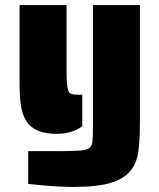

<svg xmlns="http://www.w3.org/2000/svg" viewBox="-20 -530 628 756"><path d="M81 -58Q67 -82 62 -116.5Q57 -151 57 -201V-510H242V-279Q242 -226 243 -209Q245 -183 249 -173Q253 -162 262 -159.5Q271 -157 294 -157H304V-33Q264 -3 202 -3Q112 -3 81 -58ZM149 200 91 194V65H225Q261 65 295 63Q319 61 330.5 53.5Q342 46 344 28Q346 4 346 -23V-510H531V-56Q531 24 524.5 68Q518 112 495 141Q469 174 416 190Q363 206 271 206Q219 206 149 200Z"/></svg>

Font: Saira Stencil
Style: Regular
Weight: 400
Designer: Hector Gatti with collaboration of the Omnibus-Type team
Foundry: Omnibus-Type
Version: Version 1.003